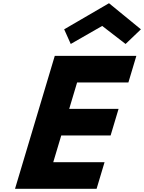

<svg xmlns="http://www.w3.org/2000/svg" viewBox="-20 -1172 895 1192"><path d="M378.4 -990 419.2 -899 614.5 -1011 759.6 -899 854.8 -990 656.7 -1152ZM826.5 -825H320L73.3 0H579.7L629.1 -165H310.6L360.3 -331H666.7L716.1 -496H409.6L458.7 -660H777.1Z"/></svg>

Font: Hussar
Style: BdSuprExtOblThree
Weight: 700
Foundry: Cannot Into Space Fonts
Version: Version 2.00